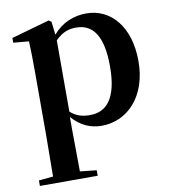

<svg xmlns="http://www.w3.org/2000/svg" viewBox="-88 -627 848 962"><g transform="rotate(-10 335.5 -146.5)"><path d="M395 16C527 16 632 -93 632 -271C632 -449 538 -552 416 -552C351 -552 291 -528 245 -474L237 -541L224 -550L30 -495V-471L109 -464C111 -415 112 -375 112 -309V14L110 224L37 231V259H331V231L247 222L245 13V-55C289 -5 340 16 395 16ZM247 -445C286 -483 318 -491 353 -491C436 -491 487 -429 487 -270C487 -104 428 -47 347 -47C308 -47 278 -55 247 -82Z"/></g></svg>

Font: Noto Serif CJK TC
Style: Bold
Weight: 700
Designer: Ryoko NISHIZUKA 西塚涼子 (kana & ideographs); Frank Grießhammer (Latin, Greek & Cyrillic); Wenlong ZHANG 张文龙 (bopomofo); San
Foundry: Adobe
Version: Version 2.001;hotconv 1.1.0;makeotfexe 2.6.0